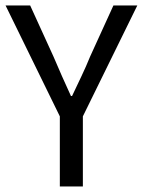

<svg xmlns="http://www.w3.org/2000/svg" viewBox="-21 -676 518 696"><path d="M195.9 0V-254.2L-0.9 -656.3H88.3L172.8 -471.1Q188.4 -434.5 203.7 -399.8Q219.1 -365.1 236.2 -327.9H240.2Q257.8 -365.1 274.3 -399.8Q290.9 -434.5 305.7 -471.1L390.2 -656.3H476.8L279.4 -254.2V0Z"/></svg>

Font: Source Sans 3 VF
Style: Regular
Weight: 200
Designer: Paul D. Hunt
Foundry: Adobe
Version: Version 3.046;hotconv 1.0.118;makeotfexe 2.5.65603